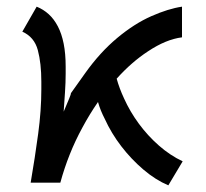

<svg xmlns="http://www.w3.org/2000/svg" viewBox="-20 -548 619 576"><path d="M485 8Q447 -8 410.5 -39Q374 -70 344 -109Q314 -148 294 -192Q281 -217 274 -242Q249 -206 227 -165Q185 -88 161 0H72Q85 -76 94.5 -146.5Q104 -217 104 -280Q104 -287 104 -293Q104 -298 104 -303Q104 -358 93.5 -397.5Q83 -437 47 -453L90 -528Q110 -520 126 -505.5Q142 -491 153.5 -469Q165 -447 171 -417Q177 -387 177 -348Q177 -337 177 -327Q177 -301 175 -271.5Q173 -242 171 -213Q193 -264 193 -268Q193 -268 193 -268Q192 -268 191.5 -267Q191 -266 191 -266Q191 -266 191 -266Q191 -266 235.5 -328.5Q280 -391 331.5 -434Q383 -477 434 -499.5Q485 -522 526 -528V-436Q478 -430 424 -394Q375 -362 330 -312Q338 -283 352 -253Q370 -213 396.5 -177Q423 -141 456.5 -111.5Q490 -82 528 -64Z"/></svg>

Font: Rising Sun
Style: Regular
Weight: 400
Designer: Matt McInerney, Pablo Impallari, Rodrigo Fuenzalida (Raleway font), Stephen Hutchings (Greek), Cristiano Sobral (main ch
Foundry: The Rising Sun Project Authors
Version: Version 4.327; ttfautohint (v1.8.4.7-5d5b-dirty)